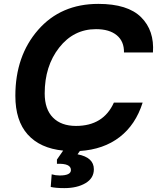

<svg xmlns="http://www.w3.org/2000/svg" viewBox="-20 -764 808 988"><path d="M486 -744Q637 -744 706 -675.5Q775 -607 767 -494H618Q619 -551 581 -582.5Q543 -614 474 -614Q359 -614 284.5 -519Q210 -424 210 -283Q210 -202 252.5 -159Q295 -116 371 -116Q512 -116 566 -236H714Q678 -122 595.5 -58.5Q513 5 391 13L379 30Q463 46 463 107Q463 153 420 178.5Q377 204 311 204Q267 204 241 198L246 133Q266 139 287 139Q345 139 345 111Q345 76 273 79V57L305 11Q186 -1 122.5 -72Q59 -143 59 -271Q59 -476 176 -610Q293 -744 486 -744Z"/></svg>

Font: Nacelle Bold
Style: Italic
Weight: 700
Italic angle: -12°
Designer: Sora Sagano
Foundry: Sora Sagano
Version: Version 1.000;FEAKit 1.0